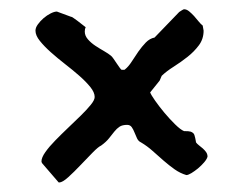

<svg xmlns="http://www.w3.org/2000/svg" viewBox="-20 -523 517 407"><path d="M67.9 -180.7Q67.9 -189 76.2 -200.7Q84.5 -212.4 97.2 -225.3Q109.9 -238.3 124.3 -252Q138.7 -265.6 151.4 -278.1Q164.1 -290.5 172.4 -300.8Q180.7 -311 180.7 -317.4Q180.7 -327.1 171.4 -338.6Q162.1 -350.1 148.2 -362.3Q134.3 -374.5 117.9 -387.2Q101.6 -399.9 87.6 -412.4Q73.7 -424.8 64.5 -436.3Q55.2 -447.8 55.2 -458Q55.2 -464.4 60.3 -471.4Q65.4 -478.5 72.5 -484.6Q79.6 -490.7 87.4 -494.6Q95.2 -498.5 100.6 -498.5L130.9 -487.3Q131.3 -487.3 132.3 -487.1Q133.3 -486.8 136.2 -484.6Q139.2 -482.4 145.3 -478Q151.4 -473.6 161.6 -465.3Q160.6 -463.4 160.2 -461.4Q159.7 -459.5 159.7 -456.1Q159.7 -447.3 166.3 -439.7Q172.9 -432.1 182.1 -426Q191.4 -419.9 200.7 -414.6Q210 -409.2 215.3 -404.8Q217.3 -403.3 220.7 -398.4Q224.1 -393.6 227.5 -388.4Q231 -383.3 233.9 -379.2Q236.8 -375 238.3 -375Q242.2 -375 243.2 -375Q244.1 -375 245.1 -376Q252.4 -381.8 259.3 -392.6Q266.1 -403.3 273.4 -413.8Q280.8 -424.3 289.1 -432.9Q297.4 -441.4 307.6 -443.4L359.9 -497.6Q361.3 -498.5 365.2 -501Q369.1 -503.4 370.1 -503.4Q375.5 -503.4 380.9 -499Q386.2 -494.6 391.4 -489Q396.5 -483.4 401.1 -477.5Q405.8 -471.7 409.7 -468.8L411.6 -458Q411.6 -440.4 401.6 -427Q391.6 -413.6 377.7 -402.6Q363.8 -391.6 348.4 -381.8Q333 -372.1 322.8 -362.3L318.4 -352.1L298.3 -327.1Q300.3 -321.8 308.8 -309.6Q317.4 -297.4 328.6 -283.9Q339.8 -270.5 351.3 -259.3Q362.8 -248 370.1 -245.1Q380.9 -245.1 384.3 -243.9Q387.7 -242.7 389.6 -240.7Q391.1 -239.7 392.1 -236.8Q393.1 -233.9 393.8 -230.5Q394.5 -227.1 395 -224.4Q395.5 -221.7 395.5 -221.2Q397.5 -218.3 401.6 -215.1Q405.8 -211.9 409.9 -208.3Q414.1 -204.6 417 -200.4Q419.9 -196.3 419.9 -190.9Q418.5 -185.5 412.6 -178.7Q406.7 -171.9 399.7 -166Q392.6 -160.2 385.7 -156Q378.9 -151.9 375 -151.9Q361.8 -155.8 350.1 -164.1Q338.4 -172.4 326.9 -182.4Q315.4 -192.4 303.7 -202.9Q292 -213.4 278.8 -221.2Q273.4 -223.6 270.5 -229.7Q267.6 -235.8 265.1 -242.2Q262.7 -248.5 259.3 -253.4Q255.9 -258.3 249.5 -258.3Q239.3 -258.3 233.4 -254.4Q227.5 -250.5 222.4 -244.1Q217.3 -237.8 211.2 -230Q205.1 -222.2 194.3 -214.4Q188.5 -211.9 176.3 -199.5Q164.1 -187 150.6 -172.9Q137.2 -158.7 124.8 -147.5Q112.3 -136.2 105.5 -136.2Q104 -136.2 104 -136.7L70.3 -175.8Q69.3 -176.8 68.8 -177.7Q67.9 -179.7 67.9 -180.7Z"/></svg>

Font: IM FELL English
Style: Regular
Weight: 400
Designer: Igino Marini
Foundry: Igino Marini
Version: 3.00